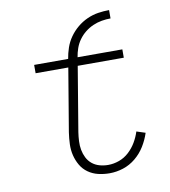

<svg xmlns="http://www.w3.org/2000/svg" viewBox="-81 -784 763 862"><g transform="rotate(-10 300.0 -353.0)"><path d="M350 8Q323 8 298 2Q273 -4 252.5 -18.5Q232 -33 219.5 -54.5Q207 -76 201 -100.5Q195 -125 196 -151.5Q197 -178 201 -205L249 -492H100V-530H255Q259 -555 267.5 -580Q276 -605 291.5 -627Q307 -649 328 -666.5Q349 -684 373.5 -695Q398 -706 423.5 -710Q449 -714 474 -714V-676Q454 -676 433.5 -672.5Q413 -669 393.5 -660.5Q374 -652 357 -638.5Q340 -625 327.5 -607.5Q315 -590 308 -570Q301 -550 298 -530H502V-492H292L243 -198Q240 -178 239 -157.5Q238 -137 241.5 -118Q245 -99 253.5 -82Q262 -65 276.5 -53Q291 -41 310 -35.5Q329 -30 350 -30Q375 -30 400 -39Q425 -48 445 -66.5Q465 -85 478.5 -108Q492 -131 500 -156L540 -143Q530 -112 512.5 -83.5Q495 -55 469 -33.5Q443 -12 412 -2Q381 8 350 8Z"/></g></svg>

Font: Iosevka Slab XLtEx
Style: Italic
Weight: 200
Width: 7
Italic angle: -9°
Monospace: yes
Designer: Belleve Invis
Foundry: Belleve Invis
Version: Version 11.1.0; ttfautohint (v1.8.3)